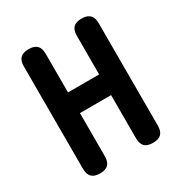

<svg xmlns="http://www.w3.org/2000/svg" viewBox="-175 -867 949 1004"><g transform="rotate(-30 300.0 -365.0)"><path d="M394 -316H206V-56Q206 -22 190 -6Q174 10 140 10Q107 10 90.5 -6Q74 -22 74 -56V-674Q74 -708 90 -724Q106 -740 140 -740Q174 -740 190 -724Q206 -708 206 -674V-441H394V-674Q394 -708 410 -724Q426 -740 460 -740Q493 -740 509.5 -724Q526 -708 526 -674V-56Q526 -22 510 -6Q494 10 460 10Q426 10 410 -6Q394 -22 394 -56Z"/></g></svg>

Font: Maple Mono Normal NL
Style: Bold
Weight: 700
Monospace: yes
Designer: subframe7536
Version: Version 7.000